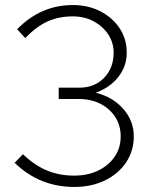

<svg xmlns="http://www.w3.org/2000/svg" viewBox="-20 -731 613 762"><path d="M275 11Q137 11 38 -85L71 -119Q117 -75 166 -54.5Q215 -34 274 -34Q328 -34 369.5 -54Q411 -74 435 -109Q459 -144 459 -190Q459 -232 438 -265.5Q417 -299 379.5 -318.5Q342 -338 294 -338H213V-383H295Q355 -383 393 -422Q431 -461 431 -522Q431 -562 409.5 -594.5Q388 -627 351.5 -646.5Q315 -666 269 -666Q214 -666 170 -646.5Q126 -627 80 -580L48 -615Q142 -711 269 -711Q330 -711 378.5 -686Q427 -661 455 -618.5Q483 -576 483 -522Q483 -468 449.5 -425.5Q416 -383 360 -363Q428 -346 469.5 -298.5Q511 -251 511 -190Q511 -132 480.5 -86.5Q450 -41 396.5 -15Q343 11 275 11Z"/></svg>

Font: Red Hat Text Light
Style: Regular
Weight: 300
Designer: Pentagram, MCKL
Foundry: Pentagram, MCKL
Version: Version 1.023; ttfautohint (v1.8.3)